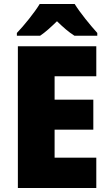

<svg xmlns="http://www.w3.org/2000/svg" viewBox="-20 -947 550 967"><path d="M356 -927H180C155 -885 99 -816 65 -781V-767H182C210 -786 235 -809 267 -840C299 -809 325 -786 355 -767H470V-781C433 -822 384 -882 356 -927ZM465 0V-153H255V-294H450V-445H255V-563H465V-714H70V0Z"/></svg>

Font: Noto Sans Sinhala SemiCondensed Black
Style: Regular
Weight: 900
Width: 4
Designer: Jelle Bosma - Monotype Design Team
Foundry: Monotype Imaging Inc.
Version: Version 2.006